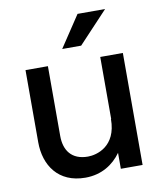

<svg xmlns="http://www.w3.org/2000/svg" viewBox="-83 -799 735 878"><g transform="rotate(-10 284.0 -360.0)"><path d="M162 -196V-520H58V-185C58 -78 117 12 243 12C319 12 374 -25 409 -74V0H510V-520H405V-232H404C404 -104 311 -81 271 -81C195 -81 162 -129 162 -196ZM240 -586H328L465 -732H337Z"/></g></svg>

Font: Aspekta 500
Style: Regular
Weight: 500
Designer: Ivo Dolenc
Version: Version 2.100